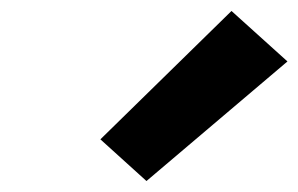

<svg xmlns="http://www.w3.org/2000/svg" viewBox="-20 -849 544 350"><path d="M247 -519 163 -595 402 -829 504 -737Z"/></svg>

Font: Iosevka Curly Heavy
Style: Italic
Weight: 900
Italic angle: -9°
Monospace: yes
Designer: Belleve Invis
Foundry: Belleve Invis
Version: Version 22.1.2; ttfautohint (v1.8.4)